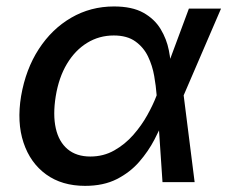

<svg xmlns="http://www.w3.org/2000/svg" viewBox="-20 -573 715 604"><path d="M247.6 11.7Q174.8 11.7 125 -24.4Q75.2 -60.5 54 -124.3Q32.7 -188 46.4 -271Q61 -355.5 102.1 -418.7Q143.1 -481.9 204.1 -517.3Q265.1 -552.7 338.4 -552.7Q395.5 -552.7 430.9 -533Q466.3 -513.2 485.4 -481.4Q504.4 -449.7 511.2 -414.6Q518.1 -379.4 518.6 -348.1H555.2L557.6 -274.4L592.3 0H491.2L472.7 -274.4Q470.7 -301.8 465.1 -334Q459.5 -366.2 445.8 -395Q432.1 -423.8 406 -442.6Q379.9 -461.4 337.9 -461.4Q292 -461.4 254.2 -438.2Q216.3 -415 190.7 -372.3Q165 -329.6 155.3 -270Q146 -211.9 155.5 -169.4Q165 -127 192.6 -103.8Q220.2 -80.6 264.2 -80.6Q305.7 -80.6 339.6 -99.9Q373.5 -119.1 399.4 -148.7Q425.3 -178.2 443.6 -211.2Q461.9 -244.1 472.2 -271.5L574.2 -545.9H675.3L557.1 -271.5L531.2 -201.2H497.6Q484.9 -170.4 465.8 -133.8Q446.8 -97.2 418 -64Q389.2 -30.8 347.4 -9.5Q305.7 11.7 247.6 11.7Z"/></svg>

Font: Inter Medium
Style: Italic
Weight: 500
Italic angle: -9.3988°
Designer: Rasmus Andersson
Foundry: rsms
Version: Version 4.001;git-66647c0bb